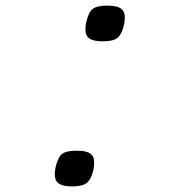

<svg xmlns="http://www.w3.org/2000/svg" viewBox="-20 -649 640 683"><path d="M346 -502Q305 -502 292 -517.5Q279 -533 287 -571Q295 -606 310 -617.5Q325 -629 362 -629Q402 -629 415.5 -614Q429 -599 421 -560Q413 -526 397.5 -514Q382 -502 346 -502ZM237 14Q196 14 183 -1.5Q170 -17 178 -55Q186 -90 201 -101.5Q216 -113 253 -113Q293 -113 306.5 -98Q320 -83 312 -44Q304 -10 288.5 2Q273 14 237 14Z"/></svg>

Font: Victor Mono Thin Light
Style: Italic
Weight: 300
Italic angle: -12°
Monospace: yes
Version: Version 1.561;gftools[0.9.30]